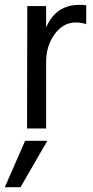

<svg xmlns="http://www.w3.org/2000/svg" viewBox="-40 -532 386 795"><path d="M151 0H72L73 -507H151V-418Q191 -512 289 -512Q307 -512 317 -510V-432Q296 -439 274 -439Q221 -439 186 -390Q151 -341 151 -277ZM45 243H-20L64 51H156Z"/></svg>

Font: Hind Mysuru
Style: Regular
Weight: 400
Designer: Manushi Parikh, Hitesh Malaviya
Foundry: Indian Type Foundry
Version: Version 0.703;PS 1.0;hotconv 1.0.86;makeotf.lib2.5.63406